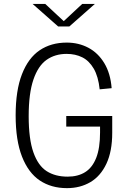

<svg xmlns="http://www.w3.org/2000/svg" viewBox="-20 -962 660 994"><path d="M561 -361.5V-274.5Q561 -178.5 530.8 -114.2Q500.5 -50 447.8 -19Q395 12 326.5 12Q245.5 12 186.2 -27.5Q127 -67 94 -151Q61 -235 61 -364.5Q61 -494 93.8 -578Q126.5 -662 185.5 -701.8Q244.5 -741.5 325.5 -741.5Q387 -741.5 437.5 -714.8Q488 -688 520 -635Q552 -582 558 -505.5L496 -499.5Q489 -566 465.2 -606.8Q441.5 -647.5 406 -665.2Q370.5 -683 325 -683Q265 -683 221.2 -652.2Q177.5 -621.5 153 -550Q128.5 -478.5 128.5 -360.5Q128.5 -242 153 -173Q177.5 -104 221.8 -75.8Q266 -47.5 330 -47.5Q383.5 -47.5 420.8 -70.8Q458 -94 478 -144.5Q498 -195 498 -276V-332L533.5 -306.5H323V-361.5ZM281 -825H339L471 -941.5H405.5L310 -852.5L214.5 -941.5H149Z"/></svg>

Font: Monaspace Neon Var
Style: Regular
Weight: 400
Designer: Riley Cran and the Lettermatic Team
Version: Version 1.000 (Monaspace Neon Var)